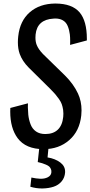

<svg xmlns="http://www.w3.org/2000/svg" viewBox="-20 -838 513 1090"><path d="M152.3 222.2 158.2 169.9Q184.6 175.8 208.5 176.8Q210.9 176.8 212.9 176.8Q234.4 176.8 251 168.5Q269.5 159.2 271.5 141.6Q272.9 130.4 269 121.6Q265.1 112.8 259.3 107.4Q253.4 102.1 241 96.7Q228.5 91.3 219.5 88.6Q210.4 85.9 194.3 82L203.1 0H255.4L250 55.7Q293 62.5 322.3 84.5Q349.6 105 349.6 136.2Q349.6 138.2 349.6 140.6Q347.7 170.4 329.8 191.7Q312 212.9 284.7 221.9Q257.3 231 222.7 231.9Q219.7 231.9 216.8 231.9Q185.1 231.9 152.3 222.2ZM228 8.8Q126.5 8.8 80.1 -53.7Q38.1 -110.4 38.1 -204.6Q38.1 -214.4 38.6 -225.1L138.7 -251.5Q138.2 -239.7 138.2 -229Q138.7 -205.6 140.6 -186.5Q143.6 -158.2 153.6 -132.1Q163.6 -106 184.6 -91.6Q205.6 -77.1 237.3 -77.1Q282.2 -77.1 308.1 -101.8Q334 -126.5 338.9 -174.3Q339.8 -184.1 339.8 -192.9Q339.8 -203.6 338.4 -214.4Q335.4 -233.4 330.3 -247.3Q325.2 -261.2 313.7 -277.3Q302.2 -293.5 293 -304Q283.7 -314.5 266.6 -332L143.1 -454.1Q106.4 -491.2 91.8 -532.2Q81.5 -561 81.5 -598.1Q81.5 -614.3 83.5 -631.8Q92.8 -719.2 148.7 -768.1Q204.6 -816.9 292.5 -817.9Q294.4 -817.9 295.9 -817.9Q389.6 -817.4 432.1 -767.6Q473.1 -718.8 473.1 -617.7Q473.1 -613.3 473.1 -608.4L377.9 -583Q378.4 -594.2 378.4 -605Q378.4 -626 376.5 -642.6Q373.5 -668 364.3 -690.4Q355 -712.9 335 -723.6Q317.9 -732.9 293.5 -732.9Q289.1 -732.9 284.2 -732.4Q190.9 -727.1 182.1 -642.1Q181.2 -632.8 181.2 -624.5Q181.2 -600.6 188.5 -582.5Q198.2 -558.1 224.1 -531.2L348.6 -409.7Q397.5 -361.3 422.9 -306.6Q442.9 -263.7 442.9 -211.4Q442.9 -197.8 441.4 -183.1Q432.1 -94.2 373.3 -42.7Q314.5 8.8 228 8.8Z"/></svg>

Font: Oswald
Style: Regular
Weight: 400
Designer: Vernon Adams
Foundry: Vernon Adams
Version: 3.0; ttfautohint (v0.94.23-7a4d-dirty) -l 8 -r 50 -G 200 -x 